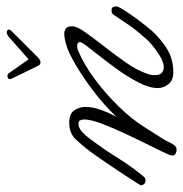

<svg xmlns="http://www.w3.org/2000/svg" viewBox="-20 -544 554 581"><g transform="rotate(-90 257.5 -254.0)"><path d="M94 3Q89 3 83 0Q77 -3 77 -8Q77 -16 80 -22Q91 -46 108.5 -81Q126 -116 143.5 -153.5Q161 -191 173.5 -224Q186 -257 186 -277Q186 -283 183.5 -288.5Q181 -294 173 -294Q161 -294 149.5 -284Q138 -274 129 -261.5Q120 -249 114 -241Q94 -214 80 -191.5Q66 -169 51.5 -147.5Q37 -126 16 -100Q13 -96 9.5 -93.5Q6 -91 0 -91Q-6 -91 -10.5 -97Q-15 -103 -12 -108Q10 -143 31 -174.5Q52 -206 68 -229Q84 -252 90 -260Q107 -282 125.5 -302Q144 -322 176 -322Q203 -322 213.5 -307Q224 -292 224 -272Q224 -236 194 -179Q231 -218 273.5 -250Q316 -282 353 -303.5Q390 -325 409 -330Q418 -333 427.5 -335Q437 -337 445 -337Q455 -337 461.5 -332Q468 -327 468 -313Q468 -299 450 -273.5Q432 -248 406.5 -215.5Q381 -183 358 -150Q335 -117 325 -88Q322 -81 321 -74.5Q320 -68 320 -63Q320 -36 345 -36Q361 -36 385 -52Q399 -61 412.5 -72.5Q426 -84 433 -93Q448 -110 457.5 -122Q467 -134 476.5 -148.5Q486 -163 501 -185Q504 -190 507 -192Q510 -194 517 -194Q528 -194 528 -180Q528 -174 519 -159.5Q510 -145 497.5 -127.5Q485 -110 473.5 -95.5Q462 -81 457 -75Q446 -62 429.5 -48Q413 -34 396 -24Q380 -15 363 -11Q346 -7 330 -7Q304 -7 292.5 -22Q281 -37 281 -54Q281 -80 298.5 -113.5Q316 -147 340.5 -180.5Q365 -214 386.5 -241Q408 -268 416 -280Q418 -283 419 -285.5Q420 -288 420 -290Q420 -298 408 -298Q402 -298 394 -295Q353 -278 308.5 -245Q264 -212 226.5 -173.5Q189 -135 167 -101L127 -38Q122 -30 118 -21.5Q114 -13 109 -5Q103 3 94 3ZM359 -409Q351 -409 348 -417Q338 -437 328.5 -457Q319 -477 313 -489Q308 -498 308 -501Q308 -509 318 -509Q322 -509 325 -506L368 -445L435 -504Q443 -511 449 -511Q458 -511 458 -504Q458 -501 453 -496L375 -418Q366 -409 359 -409Z"/></g></svg>

Font: Ms Madi
Style: Regular
Weight: 400
Designer: Robert E. Leuschke
Foundry: Robert E. Leuschke
Version: Version 1.010; ttfautohint (v1.8.3)